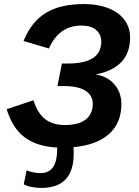

<svg xmlns="http://www.w3.org/2000/svg" viewBox="-20 -718 683 946"><path d="M179 135Q221 135 241.5 105.5Q262 76 262 9Q162 4 101.5 -41.5Q41 -87 13 -180L145 -224Q165 -160 202.5 -131Q240 -102 300 -102Q367 -102 402 -129Q437 -156 437 -207Q437 -247 402 -270.5Q367 -294 292 -294H263L285 -405H314Q479 -405 479 -513Q479 -548 454 -570Q429 -592 381 -592Q271 -592 221 -479L96 -516Q134 -610 205 -654Q276 -698 393 -698Q445 -698 487 -686.5Q529 -675 559 -653.5Q589 -632 605 -601.5Q621 -571 621 -533Q621 -458 578 -412.5Q535 -367 451 -351Q508 -343 543 -303Q578 -263 578 -205Q578 -112 517 -57.5Q456 -3 342 7Q343 17 343 25Q343 33 343 40Q343 208 183 208Q160 208 135 203Q110 198 97 190L111 121Q122 126 141 130.5Q160 135 179 135Z"/></svg>

Font: Libra Sans Modern
Style: Bold Italic
Weight: 700
Italic angle: -12°
Foundry: Stefan Peev, Context Ltd
Version: Version 1.000